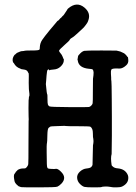

<svg xmlns="http://www.w3.org/2000/svg" viewBox="-20 -786 587 829"><path d="M257 -724 271 -745Q269 -745 275 -750Q312 -781 345 -753Q372 -730 362 -700Q359 -690 355.5 -685.5Q352 -681 347.5 -674.5Q343 -668 334 -660Q325 -652 311 -639Q297 -626 291 -623Q285 -620 282.5 -616.5Q280 -613 279 -611Q278 -609 261 -594Q235 -571 235 -567Q235 -563 241 -556.5Q247 -550 250.5 -541Q254 -532 254 -532Q257 -532 255 -520.5Q253 -509 241 -498Q229 -487 212.5 -486Q196 -485 192 -482V-483Q192 -488 188.5 -486Q185 -484 184.5 -482.5Q184 -481 183 -476.5Q182 -472 181 -459.5Q180 -447 180 -446Q180 -445 179.5 -439.5Q179 -434 178 -423Q181 -392 181.5 -390Q182 -388 182.5 -384Q183 -380 184 -379Q185 -378 185 -358.5Q185 -339 187 -334Q189 -329 194 -326.5Q199 -324 279 -323.5Q359 -323 364 -324Q369 -325 374 -330Q379 -335 380 -340Q381 -345 381 -395Q381 -445 381.5 -446Q382 -447 383.5 -461Q385 -475 383 -480.5Q381 -486 378.5 -487Q376 -488 364 -489Q321 -493 316 -523Q316 -526 315 -527Q314 -528 315.5 -534Q317 -540 317 -543Q317 -546 326.5 -555.5Q336 -565 344.5 -566.5Q353 -568 418 -568Q483 -568 483 -567.5Q483 -567 491.5 -565.5Q500 -564 506 -560.5Q512 -557 513.5 -557Q515 -557 520.5 -552Q526 -547 528 -543.5Q530 -540 531.5 -540Q533 -540 534 -526.5Q535 -513 525 -504Q510 -490 496 -490Q464 -492 461 -485.5Q458 -479 459 -467Q460 -455 460 -451Q460 -447 460 -443Q460 -439 461 -435Q462 -431 462.5 -360Q463 -289 463 -283.5Q463 -278 463 -200L462 -121Q457 -105 462 -73Q462 -71 467 -67Q474 -60 489 -59Q521 -56 532 -30Q534 -25 534 -18Q534 6 508 19Q500 23 483 23Q466 23 462.5 22Q459 21 456.5 21Q454 21 449 20Q444 19 432 19.5Q420 20 418.5 21.5Q417 23 385.5 23Q354 23 345 21Q336 19 325 8Q314 -3 313 -18Q312 -33 325 -45Q338 -57 353.5 -58.5Q369 -60 374 -65Q379 -70 379.5 -75Q380 -80 380.5 -119Q381 -158 381.5 -158.5Q382 -159 383 -167.5Q384 -176 383.5 -180Q383 -184 382.5 -189Q382 -194 381.5 -194Q381 -194 381 -211Q381 -232 370 -239Q366 -241 316.5 -241Q267 -241 263 -242Q259 -243 255.5 -242.5Q252 -242 226 -241.5Q200 -241 196.5 -239Q193 -237 190 -234Q185 -230 184.5 -201.5Q184 -173 183 -170Q182 -167 181.5 -153.5Q181 -140 181.5 -128.5Q182 -117 182 -96Q182 -75 183 -67.5Q184 -60 188 -58.5Q192 -57 205 -56.5Q218 -56 220 -57Q229 -59 243 -45Q270 -19 245 7Q235 17 227.5 20Q220 23 148 23Q76 23 71 22L60 18Q51 10 51 10Q50 9 46.5 4.5Q43 0 42 -7.5Q41 -15 40.5 -17Q40 -19 40 -23.5Q40 -28 40.5 -30Q41 -32 41.5 -33.5Q42 -35 45 -38.5Q48 -42 47.5 -42.5Q47 -43 51.5 -47Q56 -51 56 -52Q66 -58 76.5 -58.5Q87 -59 88 -59Q91 -59 96 -65Q101 -71 102 -77Q103 -83 103 -172.5Q103 -262 103.5 -262.5Q104 -263 104 -271Q104 -279 103.5 -282.5Q103 -286 103 -318.5Q103 -351 103.5 -352.5Q104 -354 104.5 -360.5Q105 -367 105 -368Q108 -372 107 -381Q104 -397 104 -428Q105 -469 103.5 -470Q102 -471 100 -476Q96 -484 84.5 -485.5Q73 -487 72 -487.5Q71 -488 67 -490Q49 -496 40 -513Q37 -517 36.5 -517Q36 -517 36 -518Q31 -533 42 -548Q43 -550 43.5 -549.5Q44 -549 48.5 -553.5Q53 -558 53 -557.5Q53 -557 56.5 -559Q60 -561 63.5 -562Q67 -563 68.5 -564Q70 -565 78 -565.5Q86 -566 85.5 -566.5Q85 -567 87 -567Q92 -568 113 -568Q134 -568 141.5 -569Q149 -570 150.5 -572Q152 -574 152 -583Q153 -600 162 -613.5Q171 -627 194 -655Q217 -683 221 -687Q227 -695 228 -695.5Q229 -696 231 -697Q233 -698 237.5 -703.5Q242 -709 242.5 -708.5Q243 -708 246.5 -712.5Q250 -717 250.5 -717Q251 -717 254 -720Q257 -723 257 -724Z"/></svg>

Font: TT2020 Style E
Style: Regular
Weight: 400
Version: Version 00.2